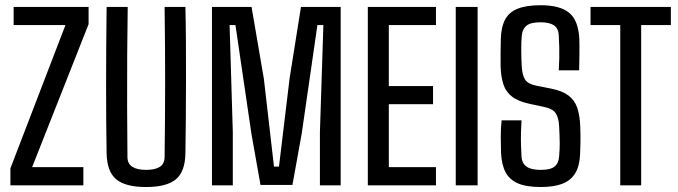

<svg xmlns="http://www.w3.org/2000/svg" viewBox="-20 -723 2646 749"><path d="M20.6 0V-66.3L235.4 -625.3H33.2V-696H325.6V-628.7L105.4 -71.1H305.2V0Z M549.7 6.6Q469.4 6.6 433.3 -23.6Q397.3 -53.7 395.9 -124.9Q394.9 -177.8 394.4 -244Q393.9 -310.3 393.9 -385.3Q393.9 -460.4 394.4 -539.3Q394.9 -618.1 395.9 -696H478.2Q476.9 -609.2 476.2 -508.6Q475.5 -408.1 475.9 -305.7Q476.2 -203.4 477.2 -110.8Q477.2 -84.7 496 -72.5Q514.8 -60.3 549.7 -60.3Q585.1 -60.3 603.6 -72.2Q622.1 -84.2 622.1 -111.2Q623.1 -185.9 623.6 -257.9Q624.1 -330 624.2 -401.6Q624.2 -473.2 623.7 -546.2Q623.2 -619.3 622.1 -696H703.3Q704.8 -634.6 705.3 -560.4Q705.8 -486.3 705.6 -408.5Q705.4 -330.6 704.9 -257.3Q704.3 -184.1 703.3 -124.7Q702.1 -53.3 666 -23.4Q629.8 6.6 549.7 6.6Z M806.9 0V-696H961.3L1009.4 -415.3L1048.8 -73.1H1068.3L1109.9 -418.5L1154.1 -696H1309V0H1228V-206.5L1241.5 -625.3H1218.2L1156.9 -201.2L1120.8 -1.6H996.2L960.8 -201.2L898.5 -625.3H875.7L888.2 -206.5V0Z M1414.9 0V-696H1680.7V-625.3H1496.8V-387.2H1669.3V-316.4H1496.8V-71.1H1680.7V0Z M1757.9 0V-696H1843.2V0Z M2089.6 6.6Q2034.2 6.6 2001 -7.5Q1967.7 -21.6 1952.2 -51.1Q1936.7 -80.7 1934.5 -127.3Q1933.6 -155.2 1933.5 -189.7Q1933.4 -224.2 1936.9 -253.7H2014.5Q2012.9 -229.9 2012.3 -204.6Q2011.8 -179.3 2012.5 -155.7Q2013.3 -132.1 2014.5 -112.4Q2016.2 -85 2034.6 -72.6Q2052.9 -60.3 2089.2 -60.3Q2127.1 -60.3 2143.2 -73.1Q2159.3 -85.9 2161.2 -113.2Q2163.7 -141.7 2163.5 -165.8Q2163.3 -189.9 2161.2 -229.8Q2159.6 -263.6 2148 -281Q2136.3 -298.4 2107 -304.8L2045.3 -318.1Q2001.2 -327.6 1977.4 -346.1Q1953.5 -364.5 1943.9 -393.5Q1934.4 -422.5 1932.9 -463.2Q1932.4 -486.7 1932.8 -515.2Q1933.2 -543.8 1933.7 -570.9Q1935.1 -618.1 1950.6 -647Q1966.1 -675.9 2000 -689.3Q2033.8 -702.6 2089.2 -702.6Q2165.8 -702.6 2201.2 -672.4Q2236.6 -642.2 2240 -570.5Q2240.5 -561.2 2240.5 -539.3Q2240.4 -517.3 2240.1 -492.3Q2239.7 -467.2 2239.2 -448.7H2159.8Q2161.3 -475.6 2161.8 -496.5Q2162.2 -517.4 2161.7 -537.9Q2161.2 -558.5 2159.8 -584.4Q2158.9 -611.4 2141.4 -623.8Q2123.8 -636.1 2088.4 -636.1Q2049.6 -636.1 2033.6 -622.6Q2017.7 -609.1 2015.5 -584.4Q2013.3 -561.4 2013.4 -527.6Q2013.5 -493.9 2015.5 -462.4Q2017.2 -430.4 2028.3 -412.8Q2039.4 -395.2 2071.9 -388.8L2129.4 -377.4Q2172.7 -368.9 2196.9 -350.9Q2221.1 -333 2231.5 -303.6Q2241.8 -274.1 2243.6 -230.2Q2244.5 -204.8 2244.5 -191Q2244.5 -177.2 2244.3 -163.1Q2244 -149 2243 -122.5Q2241.3 -76.4 2224.3 -47.8Q2207.2 -19.3 2174.1 -6.3Q2141 6.6 2089.6 6.6Z M2399.6 0V-625.3H2283.7V-696H2597.1V-625.3H2481.2V0Z"/></svg>

Font: Big Shoulders Text SC Thin
Style: Regular
Weight: 100
Designer: Patric King
Foundry: XO Type Co
Version: Version 2.002